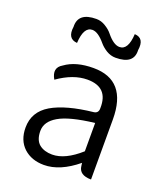

<svg xmlns="http://www.w3.org/2000/svg" viewBox="-148 -898 855 1007"><g transform="rotate(20 279.5 -394.0)"><path d="M217 13Q148 13 104 -27Q60 -68 60 -139Q60 -227 139 -274Q219 -321 370 -337Q395 -341 394 -369Q397 -486 280 -486Q201 -486 116 -426Q83 -483 132 -511Q191 -554 289 -554Q476 -554 476 -335V0Q409 0 404 -50L402 -66Q306 13 217 13ZM239 -53Q311 -53 395 -128V-286Q256 -270 197 -235Q139 -201 139 -149Q139 -98 167 -75Q195 -53 239 -53ZM378 -644Q351 -644 326 -659Q302 -674 287 -692Q247 -740 215 -740Q167 -740 162 -648Q106 -652 116 -721Q113 -801 215 -801Q242 -801 266 -786Q291 -771 306 -752Q345 -704 378 -704Q426 -704 431 -795Q487 -792 476 -722Q480 -644 378 -644Z"/></g></svg>

Font: Swei Half Moon CJK TC
Style: DemiLight
Weight: 350
Version: Version 2.125